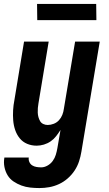

<svg xmlns="http://www.w3.org/2000/svg" viewBox="-34 -731 554 974"><path d="M166 223Q143 223 119.5 220.5Q96 218 74.5 210Q53 202 34.5 189.5Q16 177 4.5 158Q-7 139 -11.5 116Q-16 93 -12 70V68H112Q110 80 115 91Q120 102 129.5 108Q139 114 151 116Q163 118 175 118Q191 118 207 109Q223 100 233.5 85.5Q244 71 249 54.5Q254 38 257 21L273 -72Q263 -56 251 -40.5Q239 -25 223 -14Q207 -3 188.5 2.5Q170 8 152 8Q126 8 103.5 -1.5Q81 -11 66 -29.5Q51 -48 43 -71.5Q35 -95 33 -120.5Q31 -146 32.5 -172Q34 -198 39 -223L88 -520H213L161 -206Q159 -195 158 -183Q157 -171 157.5 -159.5Q158 -148 161 -137Q164 -126 169.5 -116.5Q175 -107 185.5 -102Q196 -97 208 -97Q223 -97 238.5 -103Q254 -109 265 -121Q276 -133 282 -148Q288 -163 290 -179L347 -520H472L379 38Q375 63 367 87.5Q359 112 344.5 134Q330 156 309.5 174Q289 192 265 203Q241 214 216 218.5Q191 223 166 223ZM155 -629 154 -711H454L455 -629Z"/></svg>

Font: Iosevka Term Curly Extrabold
Style: Italic
Weight: 800
Italic angle: -9°
Designer: Belleve Invis
Foundry: Belleve Invis
Version: Version 32.3.0